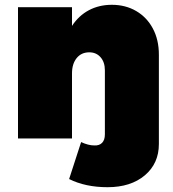

<svg xmlns="http://www.w3.org/2000/svg" viewBox="-20 -577 721 800"><path d="M642 -349V23Q642 104 583.5 153.5Q525 203 428 203Q336 203 268 169L318 15Q348 29 373 29Q394 30 405.5 18Q417 6 417 -17V-284Q417 -318 399 -338.5Q381 -359 352 -359Q319 -359 299.5 -335Q280 -311 280 -271V0H55V-547H280V-469Q308 -512 350.5 -534.5Q393 -557 446 -557Q503 -557 547.5 -531Q592 -505 617 -458Q642 -411 642 -349Z"/></svg>

Font: Argentum Sans Black
Style: Regular
Weight: 900
Designer: Julieta Ulanovsky (Modified by Cristiano Sobral)
Foundry: Julieta Ulanovsky
Version: Version 1.000; ttfautohint (v1.5.65-e2d9)